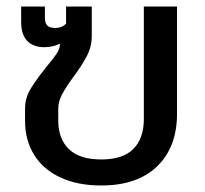

<svg xmlns="http://www.w3.org/2000/svg" viewBox="-20 -555 629 590"><path d="M57 -183V-222Q57 -254 74 -282Q91 -310 123 -350Q144 -375 154 -390Q164 -405 164 -418V-421Q144 -410 116 -410Q82 -410 63.5 -429.5Q45 -449 45 -487V-535H118V-500Q118 -484 125.5 -476.5Q133 -469 150 -469Q170 -469 183 -482V-535H262V-444Q262 -412 247 -383Q232 -354 205 -318Q181 -285 170 -263.5Q159 -242 159 -221V-185Q159 -128 192 -96.5Q225 -65 291 -65Q358 -65 390 -97.5Q422 -130 422 -189V-535H524V-206Q524 -103 463 -44Q402 15 291 15Q219 15 166 -9.5Q113 -34 85 -79Q57 -124 57 -183Z"/></svg>

Font: Prompt
Style: Regular
Weight: 400
Designer: Katatrad Team
Foundry: CadsonDemak
Version: Version 1.001